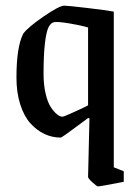

<svg xmlns="http://www.w3.org/2000/svg" viewBox="-20 -477 482 678"><path d="M326.2 181.2Q321.8 181.2 306.4 167Q291 152.8 291 147.9L295.9 -59.1L291 -60.1Q278.8 -51.3 253.9 -32.7Q229 -14.2 212.9 -2.7Q196.8 8.8 193.8 8.8Q164.1 8.8 137 -3.9Q109.9 -16.6 87.4 -41.5Q64.9 -66.4 51.5 -108.2Q38.1 -149.9 38.1 -203.1Q38.1 -311 62 -357.9Q78.1 -380.4 133.8 -418.7Q189.5 -457 207 -457Q218.3 -457 286.9 -449Q355.5 -440.9 381.8 -436V113.8L417 127.9V165Q334 181.2 326.2 181.2ZM200.2 -64.9Q204.6 -64.9 227.3 -75Q250 -85 270.5 -94.7L291 -105V-379.9Q265.1 -387.7 225.3 -394.3Q185.5 -400.9 171.9 -398.9Q159.7 -397 151.6 -381.3Q143.6 -365.7 138.7 -324.7Q133.8 -283.7 133.8 -215.8Q133.8 -177.2 141.1 -146.2Q148.4 -115.2 159.4 -98.6Q170.4 -82 181.2 -73.5Q191.9 -64.9 200.2 -64.9Z"/></svg>

Font: Grenze
Style: Regular
Weight: 400
Designer: Renata Polastri
Foundry: Omnibus-Type
Version: Version 1.002;PS 001.002;hotconv 1.0.88;makeotf.lib2.5.64775